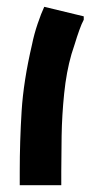

<svg xmlns="http://www.w3.org/2000/svg" viewBox="-20 -544 281 564"><path d="M160 0H38V-40Q38 -129 43.5 -217.5Q49 -306 74 -413Q80 -443 90.5 -474Q101 -505 110 -524L226 -496V-486Q220 -475 213 -455.5Q206 -436 200 -416Q194 -396 190 -385Q175 -333 168.5 -269.5Q162 -206 161 -144.5Q160 -83 160 -40Z"/></svg>

Font: Kufam SemiBold
Style: Regular
Weight: 600
Designer: Wael Morcos, Artur Schmal
Foundry: Original Type
Version: Version 1.300; ttfautohint (v1.8.3)